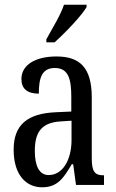

<svg xmlns="http://www.w3.org/2000/svg" viewBox="-20 -786 494 816"><path d="M177 -619V-606H212C260 -649 328 -721 348 -756V-766H252C237 -721 205 -670 177 -619ZM159 10C226 10 251 -31 285 -88H291L303 0H422V-41H419C383 -41 370 -57 370 -113V-372C370 -499 319 -546 220 -546C130 -546 71 -510 71 -450C71 -409 96 -388 145 -388C145 -453 157 -497 213 -497C272 -497 283 -448 283 -373V-312L218 -309C97 -304 38 -256 38 -150C38 -41 92 10 159 10ZM187 -42C146 -42 128 -82 128 -144C128 -223 155 -265 238 -270L284 -273V-191C284 -106 246 -42 187 -42Z"/></svg>

Font: Noto Serif Georgian ExtraCondensed
Style: Regular
Weight: 400
Width: 2
Designer: Monotype Design Team, Akaki Razmadze
Foundry: Google LLC
Version: Version 2.003